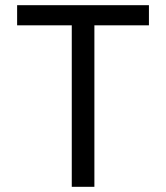

<svg xmlns="http://www.w3.org/2000/svg" viewBox="-20 -720 640 740"><path d="M256.6 0H343.8V-622.4H554V-700H46V-622.4H256.6Z"/></svg>

Font: CommitMonoV143 ExtLt
Style: Regular
Weight: 200
Monospace: yes
Designer: Eigil Nikolajsen
Foundry: Eigil Nikolajsen
Version: Version 1.143